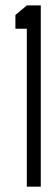

<svg xmlns="http://www.w3.org/2000/svg" viewBox="-20 -704 211 724"><path d="M38.1 -595.7V-647.5L81.1 -683.6H133.8V0H81.1V-595.7Z"/></svg>

Font: Post No Bills Colombo
Style: Regular
Weight: 400
Designer: Kosala Senevirathne, Siva Puranthara, Lasantha Premarathna, Tharique Azeez
Foundry: Mooniak
Version: Version 1.220 ; ttfautohint (v1.6)